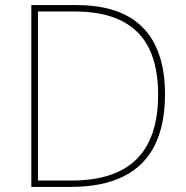

<svg xmlns="http://www.w3.org/2000/svg" viewBox="-20 -734 732 754"><path d="M628 -364Q628 -244 587.5 -163Q547 -82 464.5 -41Q382 0 257 0H103V-714H280Q398 -714 475 -674Q552 -634 590 -556Q628 -478 628 -364ZM601 -363Q601 -469 566.5 -541.5Q532 -614 459 -651.5Q386 -689 270 -689H129V-25H260Q432 -25 516.5 -109Q601 -193 601 -363Z"/></svg>

Font: Noto Sans Hebrew Thin
Style: Regular
Weight: 250
Designer: Monotype Design Team
Foundry: Monotype Imaging Inc.
Version: Version 2.003